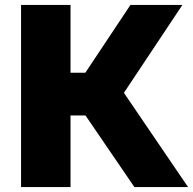

<svg xmlns="http://www.w3.org/2000/svg" viewBox="-20 -760 784 780"><path d="M526 0 268.5 -377 510 -740H721L464.5 -354.5L469 -404L744 0ZM65.5 0V-740H266.5V0ZM239 -291V-464.5H348V-291Z"/></svg>

Font: Encode Sans SC SemiExpanded ExtraBold
Style: Regular
Weight: 800
Width: 6
Designer: Multiple Designers
Foundry: Impallari Type
Version: Version 3.002